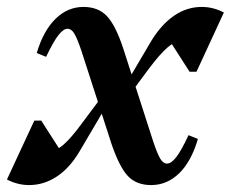

<svg xmlns="http://www.w3.org/2000/svg" viewBox="-29 -521 666 554"><path d="M407 13Q365 13 340.5 -12.5Q316 -38 293 -105L206 -374Q194 -410 185.5 -424Q177 -438 166 -438Q154 -438 139.5 -419.5Q125 -401 104 -357L77 -368Q96 -432 131 -466.5Q166 -501 212 -501Q254 -501 279 -475Q304 -449 326 -383L413 -113Q425 -77 433.5 -63Q442 -49 453 -49Q465 -49 479.5 -67.5Q494 -86 515 -131L542 -120Q523 -55 488 -21Q453 13 407 13ZM55 13Q22 13 -9 -3L70 -173H90L165 -56L107 -83Q130 -83 153 -102.5Q176 -122 208 -166L285 -269L290 -236L201 -85Q173 -37 135.5 -12Q98 13 55 13ZM323 -218 318 -251 407 -402Q436 -450 473 -475.5Q510 -501 553 -501Q586 -501 617 -485L538 -314H518L443 -431L501 -404Q478 -404 455.5 -385Q433 -366 400 -322Z"/></svg>

Font: Platypi Light Medium
Style: Italic
Weight: 500
Italic angle: -13°
Version: Version 1.200